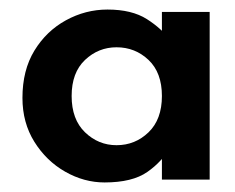

<svg xmlns="http://www.w3.org/2000/svg" viewBox="-20 -730 492 402"><path d="M199 -348Q156 -348 116.5 -370.5Q77 -393 52 -433Q27 -473 27 -525Q27 -583 52 -624Q77 -665 118 -687.5Q159 -710 205 -710Q256 -710 287.5 -690Q319 -670 339 -643L319 -591V-705H419V-354H319V-466L337 -423Q320 -392 288.5 -370Q257 -348 199 -348ZM224 -426Q263 -426 291 -453Q319 -480 319 -529Q319 -578 291 -604.5Q263 -631 224 -631Q186 -631 158 -604.5Q130 -578 130 -529Q130 -480 158 -453Q186 -426 224 -426Z"/></svg>

Font: Host Grotesk Light
Style: Bold
Weight: 700
Version: Version 1.003